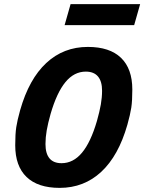

<svg xmlns="http://www.w3.org/2000/svg" viewBox="-20 -898 701 933"><path d="M78 -363Q121 -514 205 -592Q289 -670 407 -670Q513 -670 568 -617Q623 -564 623 -463Q623 -408 618 -375Q613 -342 599 -292Q556 -141 472 -63Q388 15 270 15Q164 15 109 -38Q54 -91 54 -192Q54 -247 59 -280Q64 -313 78 -363ZM201 -198Q201 -152 220.5 -128.5Q240 -105 279 -105Q336 -105 378.5 -156Q421 -207 451 -310Q464 -356 470 -390.5Q476 -425 476 -457Q476 -503 456 -526.5Q436 -550 397 -550Q340 -550 298 -499Q256 -448 226 -345Q213 -299 207 -264.5Q201 -230 201 -198ZM632 -776H294L323 -878H661Z"/></svg>

Font: Intel One Mono
Style: Bold Italic
Weight: 700
Italic angle: -16°
Monospace: yes
Designer: Fred Shallcrass
Foundry: Frere-Jones Type LLC
Version: Version 1.400;hotconv 1.1.0;makeotfexe 2.6.0;FJTRelease1.4